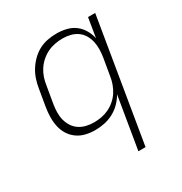

<svg xmlns="http://www.w3.org/2000/svg" viewBox="-173 -656 946 998"><g transform="rotate(-30 300.0 -156.5)"><path d="M370 215 422 -97Q408 -72 387 -51Q366 -30 340 -16.5Q314 -3 286.5 2.5Q259 8 232 8Q203 8 175.5 1.5Q148 -5 125.5 -21Q103 -37 88.5 -60Q74 -83 68 -110.5Q62 -138 62.5 -167Q63 -196 68 -226L85 -326Q89 -352 97.5 -378Q106 -404 121 -428Q136 -452 156.5 -472Q177 -492 201.5 -505Q226 -518 253.5 -523Q281 -528 307 -528Q337 -528 365.5 -521Q394 -514 416 -497.5Q438 -481 452.5 -456.5Q467 -432 473 -404L492 -520H535L413 215ZM246 -30Q268 -30 290.5 -34Q313 -38 334.5 -48Q356 -58 375 -74.5Q394 -91 406.5 -110.5Q419 -130 427 -152.5Q435 -175 438 -197L455 -297Q459 -321 459.5 -345Q460 -369 455 -391.5Q450 -414 438.5 -433.5Q427 -453 408.5 -466Q390 -479 367 -484.5Q344 -490 320 -490Q298 -490 274.5 -485.5Q251 -481 229.5 -470.5Q208 -460 189.5 -443.5Q171 -427 158 -407Q145 -387 137.5 -364.5Q130 -342 127 -319L110 -219Q106 -195 105.5 -171.5Q105 -148 110.5 -126Q116 -104 128 -85Q140 -66 158.5 -53.5Q177 -41 199.5 -35.5Q222 -30 246 -30Z"/></g></svg>

Font: Iosevka Extralight Extended
Style: Italic
Weight: 200
Width: 7
Italic angle: -9°
Monospace: yes
Designer: Belleve Invis
Foundry: Belleve Invis
Version: Version 32.5.0; ttfautohint (v1.8.4)